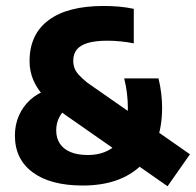

<svg xmlns="http://www.w3.org/2000/svg" viewBox="-20 -623 665 652"><path d="M549 9.4 200.5 -233.7Q158.7 -263.9 132.2 -292.5Q105.8 -321.2 93.1 -351.2Q80.4 -381.1 80.4 -415.4Q80.4 -506.4 145 -554.5Q209.5 -602.7 331.7 -602.7Q359.3 -602.7 384.6 -600.5Q409.8 -598.2 434.3 -593V-475.8Q413.1 -480.2 389.2 -482.5Q365.2 -484.8 345.5 -484.8Q303.4 -484.8 277.8 -477Q252.1 -469.2 240.4 -454.2Q228.8 -439.1 228.8 -417.5Q228.8 -403.8 232.7 -392.6Q236.6 -381.3 247 -369.5Q257.4 -357.7 276.6 -342.2L625.1 -99.1ZM261 7Q151.4 7 91 -37.8Q30.6 -82.5 30.6 -162.7Q30.6 -199.1 44.1 -230.2Q57.7 -261.3 82.5 -283.9Q107.2 -306.4 140.6 -317.5L210.2 -260.9Q190.3 -242.9 180.6 -223.4Q170.9 -203.9 170.9 -180Q170.9 -154.1 183.2 -135.4Q195.6 -116.7 219.4 -106.7Q243.3 -96.6 278.4 -96.6Q340 -96.6 377.1 -134.3Q414.2 -172 414.2 -256.6Q414.2 -279.6 411.2 -305.7Q408.1 -331.8 401.7 -356.7H518.3Q524.4 -331.8 527.4 -306.2Q530.5 -280.5 530.5 -258.3Q530.5 -130.4 459.4 -61.7Q388.3 7 261 7Z"/></svg>

Font: Encode Sans SC Condensed Thin
Style: Regular
Weight: 100
Width: 3
Designer: Multiple Designers
Foundry: Impallari Type
Version: Version 3.002